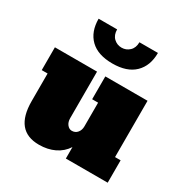

<svg xmlns="http://www.w3.org/2000/svg" viewBox="-180 -944 1074 1106"><g transform="rotate(30 357.5 -391.5)"><path d="M400.9 -76.2Q374 -34.7 328.9 -12.9Q283.7 8.8 226.1 8.8Q64.9 8.8 64.9 -188V-371.6H25.9V-523.4H306.2V-213.9Q306.2 -188 319.3 -171.6Q332.5 -155.3 350.1 -155.3Q373 -155.3 387 -172.1Q400.9 -189 400.9 -213.9V-371.6H361.3V-523.4H642.1V-148.9H679.2V0H400.9ZM358.9 -607.9Q261.7 -607.9 211.7 -656.7Q161.6 -705.6 161.6 -792H284.7Q284.7 -754.9 306.6 -734.1Q328.6 -713.4 358.9 -713.4Q389.2 -713.4 411.1 -734.1Q433.1 -754.9 433.1 -792H556.2Q556.2 -706.1 505.6 -657Q455.1 -607.9 358.9 -607.9Z"/></g></svg>

Font: Bevan
Style: Regular
Weight: 400
Foundry: vernon adams
Version: Version 1.000